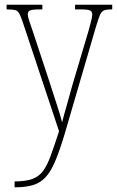

<svg xmlns="http://www.w3.org/2000/svg" viewBox="-20 -556 497 816"><path d="M42 215Q89 215 117.5 204.5Q146 194 163.5 170Q181 146 196 104.5Q211 63 231 2L78 -458Q69 -485 62.5 -497.5Q56 -510 45 -513Q34 -516 10 -516H8V-536H160V-516H151Q117 -516 107.5 -511.5Q98 -507 98 -495Q98 -486 104 -468Q110 -450 121 -418L186 -221Q204 -164 220.5 -114.5Q237 -65 244 -36Q251 -65 262.5 -104Q274 -143 287 -192L356 -424Q362 -447 367 -465.5Q372 -484 372 -494Q372 -505 364.5 -510.5Q357 -516 323 -516H299V-536H457V-516H453Q432 -516 421.5 -511.5Q411 -507 404.5 -491.5Q398 -476 388 -443L254 16Q233 86 214 130.5Q195 175 172.5 198.5Q150 222 119 231Q88 240 43 240H42Z"/></svg>

Font: Noto Serif Ethiopic Condensed Thin
Style: Regular
Weight: 100
Width: 3
Designer: Monotype Design Team
Foundry: Monotype Imaging Inc.
Version: Version 2.102; ttfautohint (v1.8.4.7-5d5b)